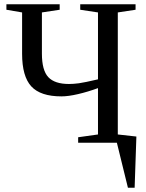

<svg xmlns="http://www.w3.org/2000/svg" viewBox="-20 -675 690 908"><path d="M616.7 212.9H585L532.7 0H349.6V-25.9L443.4 -39.1V-258.3Q395.5 -240.7 349.4 -230Q303.2 -219.2 270.5 -219.2Q171.4 -219.2 127.9 -266.6Q84.5 -314 84.5 -420.9V-616.2L10.3 -628.9V-654.8H262.2V-628.9L178.2 -616.2V-421.4Q178.2 -342.3 208.5 -310.1Q238.8 -277.8 306.2 -277.8Q327.1 -277.8 353 -281.2Q378.9 -284.7 443.4 -299.8V-616.2L359.4 -628.9V-654.8H621.1V-628.9L537.1 -616.2V-39.1L625 -29.3Z"/></svg>

Font: Tinos
Style: Regular
Weight: 400
Designer: Steve Matteson
Foundry: Monotype Imaging Inc.
Version: Version 1.23